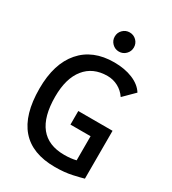

<svg xmlns="http://www.w3.org/2000/svg" viewBox="-216 -1015 1018 1137"><g transform="rotate(30 293.0 -446.0)"><path d="M342.8 9.8Q187.5 9.8 109.9 -79.6Q32.2 -168.9 32.2 -347.7Q32.2 -517.1 112.8 -610.1Q193.4 -703.1 338.9 -703.1Q411.6 -703.1 466.3 -680.4Q521 -657.7 546.9 -616.2L474.1 -543.9Q451.7 -577.1 417.7 -595.2Q383.8 -613.3 344.7 -613.3Q246.1 -613.3 191.4 -545.2Q136.7 -477.1 136.7 -352.5Q136.7 -216.3 191.4 -148.2Q246.1 -80.1 354.5 -80.1Q400.9 -80.1 436.3 -89.1Q471.7 -98.1 494.1 -104.5L532.2 -19.5Q511.7 -13.2 460.2 -1.7Q408.7 9.8 342.8 9.8ZM435.5 -19.5V-346.7H532.2V-19.5ZM297.9 -253.9V-346.7H529.3V-253.9ZM329.6 -771.5Q302.7 -771.5 283.4 -790.8Q264.2 -810.1 264.2 -836.9Q264.2 -864.3 283.4 -883.3Q302.7 -902.3 329.6 -902.3Q356.9 -902.3 376 -883.3Q395 -864.3 395 -836.9Q395 -810.1 376 -790.8Q356.9 -771.5 329.6 -771.5Z"/></g></svg>

Font: Cascadia Code
Style: Regular
Weight: 400
Monospace: yes
Designer: Aaron Bell
Foundry: Saja Typeworks
Version: Version 2106.017